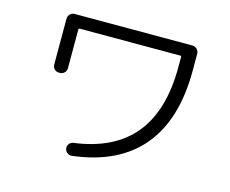

<svg xmlns="http://www.w3.org/2000/svg" viewBox="-101 -854 1201 1003"><g transform="rotate(15 500.0 -352.0)"><path d="M184.6 -394.5Q169.9 -394.5 160.2 -404.8Q150.4 -415 150.4 -429.7V-675.8Q150.4 -690.4 160.2 -701.2Q169.9 -711.9 184.6 -711.9H821.3Q835.9 -711.9 846.7 -701.7Q857.4 -691.4 857.4 -675.8V-585Q857.4 -320.3 732.9 -170.9Q608.4 -21.5 363.3 7.8Q349.6 9.8 337.9 1Q326.2 -7.8 324.2 -22.5Q322.3 -35.2 330.6 -46.4Q338.9 -57.6 352.5 -59.6Q567.4 -87.9 673.8 -218.3Q780.3 -348.6 780.3 -585V-639.6Q780.3 -644.5 775.4 -644.5H230.5Q225.6 -644.5 224.6 -639.6V-429.7Q224.6 -415 214.8 -404.8Q205.1 -394.5 190.4 -394.5Z"/></g></svg>

Font: Rounded-L Mgen+ 2m regular
Style: Regular
Weight: 400
Designer: [Source Han Sans]
Ryoko NISHIZUKA  (kana & ideographs); Paul D. Hunt (Latin, Greek & Cyrillic); Wenlong ZHANG  (bopomofo
Version: Version 1.059.20150602